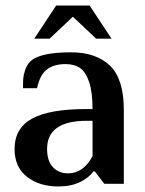

<svg xmlns="http://www.w3.org/2000/svg" viewBox="-20 -671 530 701"><path d="M105 -529.8 185.1 -650.9H307.1L387.2 -529.8H331.1L246.1 -609.9L161.1 -529.8ZM192.9 9.8Q123.5 9.8 78.4 -25.6Q33.2 -61 33.2 -127Q33.2 -202.6 96.7 -237.8Q160.2 -272.9 296.9 -272.9H317.9Q317.9 -335 305.2 -372.1Q292.5 -409.2 271.7 -423.1Q251 -437 219.2 -437Q177.7 -437 151.9 -418Q126 -398.9 115.2 -349.1H64Q64 -371.1 64.9 -384.5Q65.9 -397.9 71.8 -415.3Q77.6 -432.6 88.9 -444.8Q121.6 -480 238.8 -480Q331.1 -480 381.6 -431.2Q432.1 -382.3 432.1 -270V0H360.8L326.2 -44.9H320.8Q304.7 -22 271.7 -6.1Q238.8 9.8 192.9 9.8ZM229 -38.1Q284.7 -38.1 317.9 -101.1V-230H296.9Q151.9 -230 151.9 -127Q151.9 -83.5 173.1 -60.8Q194.3 -38.1 229 -38.1Z"/></svg>

Font: El Messiri SemiBold
Style: Regular
Weight: 600
Designer: Mohamed Gaber
Foundry: Kief Type Foundry
Version: Version 2.007;PS 002.007;hotconv 1.0.88;makeotf.lib2.5.64775